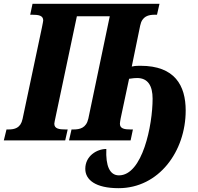

<svg xmlns="http://www.w3.org/2000/svg" viewBox="-41 -734 1035 1004"><path d="M579 250C790 250 930 57 930 -156C930 -287 873 -390 694 -390C665 -390 657 -388 648 -386L692 -600C702 -650 736 -657 769 -657H780L793 -714H129L117 -657H127C161 -657 185 -653 185 -627C185 -621 182 -612 178 -589L77 -112C67 -64 35 -57 3 -57H-7L-21 0H300L313 -57H302C268 -57 243 -61 243 -87C243 -93 246 -103 249 -119L361 -649H533L421 -114C410 -64 376 -57 343 -57H333L320 0H642L654 -57H643C610 -57 586 -61 586 -87C586 -93 588 -103 590 -115L634 -322C651 -325 668 -326 676 -326C732 -326 757 -286 757 -218C757 -79 704 183 581 183C533 183 511 134 515 45C466 45 405 81 405 149C405 206 458 250 579 250Z"/></svg>

Font: Noto Serif ExtraCondensed Black
Style: Italic
Weight: 900
Width: 2
Italic angle: -12°
Designer: Monotype Design Team
Foundry: Monotype Imaging Inc.
Version: Version 2.014